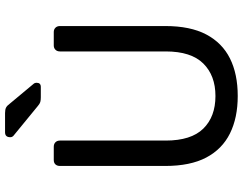

<svg xmlns="http://www.w3.org/2000/svg" viewBox="-118 -810 938 741"><g transform="rotate(-90 350.5 -439.0)"><path d="M351 10Q267 10 206.5 -20Q146 -50 113.5 -111.5Q81 -173 81 -270V-676Q81 -687 87 -693.5Q93 -700 104 -700H155Q166 -700 172.5 -693.5Q179 -687 179 -676V-268Q179 -170 225 -123Q271 -76 351 -76Q430 -76 476.5 -123Q523 -170 523 -268V-676Q523 -687 529.5 -693.5Q536 -700 546 -700H598Q608 -700 614.5 -693.5Q621 -687 621 -676V-270Q621 -173 588.5 -111.5Q556 -50 496 -20Q436 10 351 10ZM346 -750Q335 -750 328 -752Q321 -754 313 -761L197 -856Q192 -861 192 -868Q192 -888 211 -888H285Q299 -888 306.5 -884Q314 -880 322 -869L397 -779Q402 -774 402 -766Q402 -750 386 -750Z"/></g></svg>

Font: Rubik Light
Style: Regular
Weight: 400
Version: Version 2.101